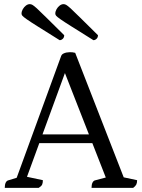

<svg xmlns="http://www.w3.org/2000/svg" viewBox="-20 -907 685 927"><path d="M3 0Q3 -16 7.5 -25Q12 -34 19 -36L78 -54L53 -28L275 -636Q278 -644 285.5 -648Q293 -652 301.5 -653.5Q310 -655 317 -655Q323 -655 329.5 -654.5Q336 -654 343 -652L585 -31L553 -56L642 -37Q642 -24 638 -16Q634 -8 623 0H422Q422 -16 426.5 -25Q431 -34 438 -36L506 -54L497 -34L283 -581L304 -583L101 -28L98 -56L187 -37Q187 -24 183.5 -16Q180 -8 167 0ZM155 -216 166 -258H429L442 -216ZM431 -713Q439 -713 446 -719.5Q453 -726 453 -737Q398 -791 367 -822Q336 -853 321 -866.5Q306 -880 299.5 -883.5Q293 -887 287 -887Q277 -887 268 -880Q259 -873 253 -862.5Q247 -852 247 -841Q247 -836 251 -831Q255 -826 272 -814Q289 -802 326.5 -778.5Q364 -755 431 -713ZM268 -713Q276 -713 283 -719.5Q290 -726 290 -737Q235 -791 204 -822Q173 -853 158 -866.5Q143 -880 136.5 -883.5Q130 -887 124 -887Q114 -887 105 -880Q96 -873 90 -862.5Q84 -852 84 -841Q84 -836 88 -831Q92 -826 109 -814Q126 -802 163.5 -778.5Q201 -755 268 -713Z"/></svg>

Font: Petrona
Style: Regular
Weight: 400
Designer: Ringo R. Seeber
Foundry: Ringo R. Seeber
Version: Version 2.001; ttfautohint (v1.8.3)